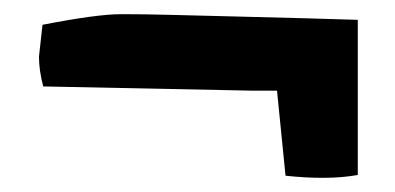

<svg xmlns="http://www.w3.org/2000/svg" viewBox="-20 -349 558 271"><path d="M40 -314Q117 -329 151 -329Q185 -329 221.5 -328Q258 -327 302 -326Q424 -323 485 -321V-102Q462 -98 436 -98Q410 -98 383 -101L371 -221H338L41 -227Q35 -250 35 -269Z"/></svg>

Font: Inika
Style: Bold
Weight: 700
Version: Version 1.001